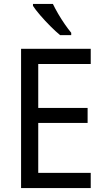

<svg xmlns="http://www.w3.org/2000/svg" viewBox="-20 -964 540 984"><path d="M445 0H88V-714H445V-636H176V-411H429V-334H176V-78H445ZM251 -944Q262 -921 278 -893.5Q294 -866 312 -840Q330 -814 345 -796V-784H288Q266 -802 238 -830Q210 -858 185.5 -886.5Q161 -915 149 -934V-944Z"/></svg>

Font: Noto Sans Ethiopic SemCond
Style: Regular
Weight: 400
Width: 4
Designer: Monotype Design Team
Foundry: Monotype Imaging Inc.
Version: Version 2.102; ttfautohint (v1.8.4.7-5d5b)